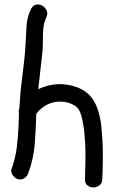

<svg xmlns="http://www.w3.org/2000/svg" viewBox="-20 -817 522 855"><path d="M58.6 -19.5Q44.9 -24.4 35.6 -38.6Q26.4 -52.7 32.2 -67.4Q48.8 -113.3 54.7 -160.2Q60.5 -207 62.5 -255.9Q63.5 -270.5 63.5 -284.7Q63.5 -298.8 64.5 -313.5Q61.5 -325.2 66.4 -335.9Q68.4 -364.3 70.3 -393.1Q72.3 -421.9 76.2 -450.2Q81.1 -493.2 86.4 -535.6Q91.8 -578.1 93.8 -622.1Q95.7 -662.1 98.1 -701.7Q100.6 -741.2 118.2 -777.3Q127 -793.9 141.6 -796.4Q156.2 -798.8 168.9 -791.5Q181.6 -784.2 188 -769.5Q194.3 -754.9 185.5 -738.3Q177.7 -721.7 174.8 -704.1Q171.9 -686.5 171.4 -668Q170.9 -649.4 170.9 -630.9Q170.9 -612.3 169.9 -594.7Q165 -550.8 160.2 -507.3Q155.3 -463.9 150.4 -419.9Q191.4 -440.4 241.2 -442.4Q280.3 -443.4 320.8 -429.2Q361.3 -415 386.7 -383.8Q401.4 -365.2 410.2 -343.3Q418.9 -321.3 424.3 -297.4Q429.7 -273.4 431.6 -249.5Q433.6 -225.6 435.5 -203.1Q438.5 -157.2 438 -111.8Q437.5 -66.4 435.5 -19.5Q435.5 -1 422.9 8.3Q410.2 17.6 395.5 17.6Q380.9 17.6 369.1 8.3Q357.4 -1 358.4 -19.5Q359.4 -58.6 360.4 -97.7Q361.3 -136.7 359.4 -175.8Q357.4 -195.3 356.4 -215.8Q355.5 -236.3 351.6 -256.8Q349.6 -266.6 348.1 -275.9Q346.7 -285.2 343.8 -294.9Q342.8 -302.7 338.9 -311.5Q335.9 -320.3 335 -321.3Q333 -324.2 332 -326.7Q331.1 -329.1 329.1 -332Q320.3 -341.8 318.4 -342.8Q314.5 -345.7 311.5 -347.2Q308.6 -348.6 305.7 -350.6Q294.9 -356.4 281.2 -360.4Q267.6 -364.3 254.9 -364.3Q221.7 -366.2 192.9 -352.5Q164.1 -338.9 141.6 -310.5Q139.6 -243.2 134.8 -177.2Q129.9 -111.3 106.4 -46.9Q101.6 -32.2 88.4 -23.4Q75.2 -14.6 58.6 -19.5Z"/></svg>

Font: Schoolbell
Style: Regular
Weight: 400
Designer: Font Diner, Inc
Foundry: Font Diner, Inc
Version: Version 1.001